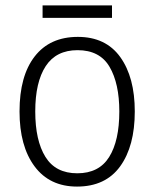

<svg xmlns="http://www.w3.org/2000/svg" viewBox="-20 -678 569 708"><path d="M477 -267Q477 -139 423 -64.5Q369 10 264 10Q163 10 107.5 -64.5Q52 -139 52 -267Q52 -398 108 -470Q164 -542 267 -542Q370 -542 423.5 -467.5Q477 -393 477 -267ZM110 -267Q110 -160 147.5 -99.5Q185 -39 265 -39Q345 -39 382.5 -99Q420 -159 420 -267Q420 -370 384 -431.5Q348 -493 266 -493Q187 -493 148.5 -434Q110 -375 110 -267ZM393 -658V-612H137V-658Z"/></svg>

Font: Noto Sans Sinhala UI SemiCondensed Light
Style: Regular
Weight: 300
Width: 4
Designer: Jelle Bosma - Monotype Design Team
Foundry: Monotype Imaging Inc.
Version: Version 2.006; ttfautohint (v1.8.4.7-5d5b)